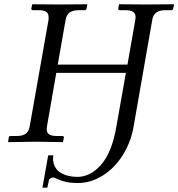

<svg xmlns="http://www.w3.org/2000/svg" viewBox="-20 -666 837 901"><path d="M525.9 -70.8 570.8 -324.2H244.1L200.2 -71.8Q199.2 -66.9 199.2 -60.1Q199.2 -43.5 210.4 -35.6Q221.7 -27.8 247.1 -27.8H272.9Q276.4 -27.8 278.3 -25.6Q280.3 -23.4 279.8 -20L275.9 -1L273.9 1Q188 -1 147.9 -1L20 1L18.1 -1L21 -20Q22.5 -27.8 29.8 -27.8H57.1Q86.9 -27.8 101.1 -38.8Q115.2 -49.8 119.1 -71.8L208 -574.2V-585.9Q208 -602.5 197 -610.4Q186 -618.2 161.1 -618.2H133.8Q130.9 -618.2 128.7 -620.4Q126.5 -622.6 127 -626L130.9 -645L132.8 -646Q219.7 -645 258.8 -645L388.2 -646L390.1 -645L386.2 -626Q384.8 -618.2 377 -618.2H351.1Q321.3 -618.2 306.6 -607.2Q292 -596.2 288.1 -574.2L251 -362.8H578.1L615.2 -574.2Q616.2 -578.1 616.2 -585.9Q616.2 -602.5 604.7 -610.4Q593.3 -618.2 567.9 -618.2H542Q533.7 -618.2 535.2 -626L538.1 -645L540 -646Q627 -645 666 -645L794.9 -646L796.9 -645L793 -626Q791.5 -618.2 784.2 -618.2H757.8Q728 -618.2 713.4 -607.2Q698.7 -596.2 694.8 -574.2L606.9 -71.8Q594.2 1 556.4 61.5Q518.6 122.1 462.6 157.5Q406.7 192.9 345.2 192.9Q309.1 192.9 284.2 186.3Q259.3 179.7 247.1 173.3Q234.9 167 230 167Q219.7 167 210.9 175.8Q209 180.7 202.1 214.8H179.2L206.1 63H230Q229 67.9 229 78.1Q229 100.6 238.8 117.9Q248.5 135.3 265.4 145Q282.2 154.8 301.5 159.4Q320.8 164.1 342.8 164.1Q404.8 164.1 455.1 106.2Q505.4 48.3 525.9 -70.8Z"/></svg>

Font: Common Serif SemiBold
Style: Italic
Weight: 600
Italic angle: -12°
Designer: Philipp H. Poll, Khaled Hosny
Foundry: Stefan Peev, Context Ltd.
Version: Version 1.026